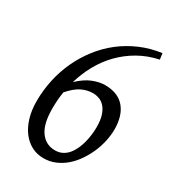

<svg xmlns="http://www.w3.org/2000/svg" viewBox="-157 -696 715 797"><g transform="rotate(30 201.0 -297.5)"><path d="M220.2 -321.8Q191.9 -321.8 165.5 -308.6Q139.2 -295.4 111.3 -263.2Q107.9 -242.7 106.4 -222.7Q105 -202.6 105 -182.1Q105 -108.9 130.9 -73Q156.7 -37.1 201.2 -37.1Q220.7 -37.1 236.1 -45.2Q251.5 -53.2 262.7 -66.9Q273.9 -80.6 281.7 -98.1Q289.6 -115.7 294.2 -134.3Q298.8 -152.8 301 -171.6Q303.2 -190.4 303.2 -206.1Q303.2 -240.7 295.7 -263.2Q288.1 -285.6 276.1 -298.6Q264.2 -311.5 249.5 -316.7Q234.9 -321.8 220.2 -321.8ZM390.1 -581.1Q337.4 -569.8 294.4 -545.2Q251.5 -520.5 218 -486.1Q184.6 -451.7 161.1 -409.2Q137.7 -366.7 124 -319.8Q157.7 -351.6 189 -363.8Q220.2 -376 246.1 -376Q308.6 -376 340.3 -338.9Q372.1 -301.8 372.1 -235.8Q372.1 -209.5 366 -180.4Q359.9 -151.4 347.9 -123.5Q335.9 -95.7 318.8 -70.6Q301.8 -45.4 280 -26.4Q258.3 -7.3 231.9 3.9Q205.6 15.1 175.8 15.1Q144 15.1 117.9 1.2Q91.8 -12.7 73 -37.8Q54.2 -63 43.7 -98.1Q33.2 -133.3 33.2 -175.8Q33.2 -228.5 44.2 -279.1Q55.2 -329.6 76.4 -375.2Q97.7 -420.9 128.2 -460.4Q158.7 -500 198 -530.8Q237.3 -561.5 284.7 -582Q332 -602.5 386.2 -609.9Z"/></g></svg>

Font: Gentium Plus Cyr
Style: Italic
Weight: 400
Italic angle: -8°
Designer: J. Victor Gaultney, Annie Olsen, Iska Routamaa, Becca Hirsbrunner
Foundry: SIL International
Version: Version 5.000